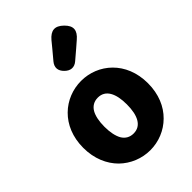

<svg xmlns="http://www.w3.org/2000/svg" viewBox="-266 -1038 1169 1169"><g transform="rotate(-45 318.5 -454.0)"><path d="M512 -65C564 -116 597 -191 597 -285C597 -473 463 -583 319 -583C174 -583 40 -473 40 -285C40 -191 74 -116 125 -65C177 -14 247 14 319 14C391 14 461 -14 512 -65ZM245 -397C261 -424 286 -439 319 -439C385 -439 415 -379 415 -285C415 -190 385 -130 319 -130C286 -130 261 -145 245 -172C230 -199 222 -238 222 -285C222 -332 230 -371 245 -397ZM335 -847 284 -786C259 -756 262 -725 290 -698C317 -671 349 -668 378 -693L439 -745L477 -778C522 -816 526 -853 484 -894C442 -935 405 -931 367 -886Z"/></g></svg>

Font: GenSenRounded2 TW H
Style: Regular
Weight: 900
Version: Version 2.100;PS 2.1;hotconv 16.6.51;makeotf.lib2.5.65220 DE